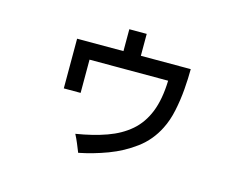

<svg xmlns="http://www.w3.org/2000/svg" viewBox="-90 -733 1181 926"><g transform="rotate(15 500.0 -270.0)"><path d="M365.2 49.8Q356.4 28.3 347.7 6.8Q338.9 -14.6 328.1 -35.2Q413.1 -48.8 480 -72.8Q546.9 -96.7 593.8 -137.2Q640.6 -177.7 666 -241.2Q691.4 -304.7 694.3 -398.4H301.8V-232.4H217.8V-480.5H449.2V-589.8H536.1V-480.5H785.2Q785.2 -434.6 780.8 -379.4Q776.4 -324.2 765.1 -270.5Q753.9 -216.8 732.4 -174.8Q698.2 -106.4 638.7 -62Q579.1 -17.6 507.3 9.3Q435.5 36.1 365.2 49.8Z"/></g></svg>

Font: Kosugi
Style: Regular
Weight: 400
Version: Version 4.002